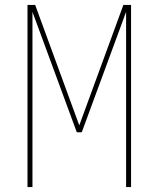

<svg xmlns="http://www.w3.org/2000/svg" viewBox="-20 -755 640 775"><path d="M91 0V-735H122L300 -249L478 -735H509V0H489V-707L310 -221H290L111 -707V0Z"/></svg>

Font: Iosevka SS04 Thin Extended
Style: Regular
Weight: 100
Width: 7
Monospace: yes
Designer: Belleve Invis
Foundry: Belleve Invis
Version: Version 19.0.0; ttfautohint (v1.8.4)